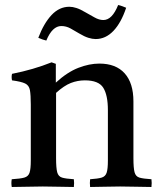

<svg xmlns="http://www.w3.org/2000/svg" viewBox="-20 -746 643 767"><path d="M340 1Q338 -15 340 -30Q371 -32 386 -36.5Q401 -41 406 -56Q411 -71 411 -104V-306Q411 -366 392.5 -395.5Q374 -425 319 -425Q290 -425 263 -414.5Q236 -404 204 -375V-114Q204 -75 208.5 -58Q213 -41 228 -36.5Q243 -32 275 -30Q277 -15 275 1Q247 1 216.5 0Q186 -1 151 -1Q119 -1 88 0Q57 1 27 1Q24 -15 27 -30Q61 -32 77 -36.5Q93 -41 98 -56Q103 -71 103 -104V-328Q103 -367 99.5 -386Q96 -405 80.5 -412.5Q65 -420 28 -425Q25 -439 28 -451Q114 -468 186 -497L203 -491V-416Q249 -458 293 -475Q337 -492 377 -492Q443 -492 478 -453Q513 -414 513 -341V-114Q513 -75 517.5 -58Q522 -41 537 -36.5Q552 -32 585 -30Q587 -15 585 1Q555 1 526.5 0Q498 -1 460 -1Q423 -1 395.5 0Q368 1 340 1ZM452 -726Q461 -724 469 -721Q477 -718 484 -715Q464 -655 433 -622.5Q402 -590 362 -590Q349 -590 333 -595Q317 -600 297 -612Q279 -623 261.5 -632.5Q244 -642 225 -642Q189 -642 165 -584Q151 -587 133 -595Q155 -653 186 -686Q217 -719 257 -719Q270 -719 285.5 -714Q301 -709 321 -697Q339 -687 357.5 -676.5Q376 -666 393 -666Q428 -666 452 -726Z"/></svg>

Font: Tiro Tamil
Style: Regular
Weight: 400
Designer: Tamil: Fernando Mello & Fiona Ross. Latin: John Hudson.
Foundry: Tiro Typeworks Ltd.
Version: Version 1.52